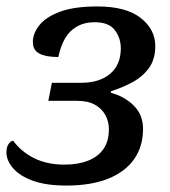

<svg xmlns="http://www.w3.org/2000/svg" viewBox="-20 -566 529 596"><path d="M186 10Q123 10 82 -5Q41 -20 20.5 -44Q0 -68 0 -93Q0 -110 7 -119.5Q14 -129 21 -129Q46 -95 86 -75Q126 -55 180 -55Q223 -55 254 -67.5Q285 -80 301.5 -104Q318 -128 318 -165Q318 -189 307 -209Q296 -229 274.5 -241Q253 -253 219 -253H130L141 -309H232Q289 -309 322 -337Q355 -365 355 -416Q355 -448 336.5 -472.5Q318 -497 274 -497Q242 -497 218.5 -483.5Q195 -470 181.5 -446Q168 -422 161 -389Q123 -389 102.5 -399.5Q82 -410 82 -436Q82 -462 102 -487.5Q122 -513 166 -529.5Q210 -546 282 -546Q371 -546 416.5 -510.5Q462 -475 462 -423Q462 -382 442.5 -355Q423 -328 391.5 -311Q360 -294 325 -283L324 -278Q366 -267 395 -238.5Q424 -210 424 -166Q424 -111 396 -71.5Q368 -32 315 -11Q262 10 186 10Z"/></svg>

Font: ET Text
Style: Italic
Weight: 470
Italic angle: -12°
Designer: Monotype Design Team
Foundry: Monotype Imaging Inc.
Version: Version 2.009